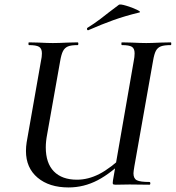

<svg xmlns="http://www.w3.org/2000/svg" viewBox="-20 -811 772 843"><path d="M94 -148Q94 -167 97 -186L160 -544Q164 -561 164 -577Q164 -598 151.5 -605.5Q139 -613 107 -613Q105 -613 105 -619Q105 -625 107 -625L151 -624Q189 -622 212 -622Q237 -622 277 -624L321 -625Q324 -625 324 -619Q324 -613 321 -613Q292 -613 278 -607Q264 -601 256.5 -586.5Q249 -572 244 -542L187 -221Q181 -190 181 -164Q181 -95 216.5 -58.5Q252 -22 318 -22Q367 -22 416 -47Q465 -72 531 -134L543 -124Q469 -51 408.5 -19.5Q348 12 281 12Q196 12 145 -31Q94 -74 94 -148ZM476 -19 567 -542Q571 -561 571 -577Q571 -598 559 -605.5Q547 -613 515 -613Q513 -613 513 -619Q513 -625 515 -625L559 -624Q599 -622 622 -622Q644 -622 684 -624L730 -625Q732 -625 732 -619Q732 -613 730 -613Q701 -613 686.5 -607.5Q672 -602 664.5 -588Q657 -574 652 -544L570 -81Q566 -57 566 -50Q566 -27 581 -19.5Q596 -12 636 -12Q640 -12 640 -6Q640 0 636 0L549 -1L488 0Q478 0 476 -3Q474 -6 476 -19ZM367 -678Q363 -678 362 -682.5Q361 -687 364 -689Q392 -706 421 -728Q450 -750 457 -756Q472 -768 502 -790Q507 -794 534 -786Q561 -778 581.5 -768Q602 -758 591 -756Q529 -741 477.5 -722.5Q426 -704 369 -679Z"/></svg>

Font: Cormorant Infant SemiBold
Style: Italic
Weight: 600
Italic angle: -10°
Designer: Christian Thalmann (Catharsis Fonts)
Foundry: Catharsis Fonts
Version: Version 4.000